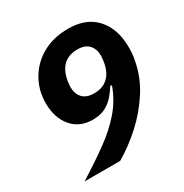

<svg xmlns="http://www.w3.org/2000/svg" viewBox="-165 -840 929 970"><g transform="rotate(-30 300.0 -355.0)"><path d="M245 -249Q168 -249 123.5 -302Q79 -355 79 -441Q79 -455 80.5 -468Q82 -481 84 -494Q96 -554 132.5 -603Q169 -652 228 -681Q287 -710 365 -710Q470 -710 527 -646.5Q584 -583 584 -475Q584 -456 582.5 -437.5Q581 -419 577 -401Q561 -314 512.5 -238.5Q464 -163 397.5 -102.5Q331 -42 259 0H52Q144 -58 216 -110Q288 -162 338 -220Q388 -278 414 -351L406 -354Q389 -327 368 -303Q347 -279 317.5 -264Q288 -249 245 -249ZM317 -361Q351 -361 375 -373.5Q399 -386 414.5 -409.5Q430 -433 436 -465Q438 -476 439.5 -487Q441 -498 441 -508Q441 -549 419 -572.5Q397 -596 352 -596Q319 -596 294.5 -583.5Q270 -571 255 -548Q240 -525 233 -492Q231 -481 229.5 -470.5Q228 -460 228 -449Q228 -409 250 -385Q272 -361 317 -361Z"/></g></svg>

Font: IBM Plex Sans
Style: Italic
Weight: 400
Italic angle: -11.31°
Designer: Mike Abbink, Paul van der Laan, Pieter van Rosmalen
Foundry: Bold Monday
Version: Version 3.201